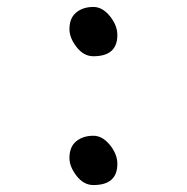

<svg xmlns="http://www.w3.org/2000/svg" viewBox="-20 -616 540 553"><path d="M249 -83Q221 -83 200.5 -109.5Q180 -136 180 -161Q180 -193 199.5 -209Q219 -225 249 -225Q275 -225 296.5 -198.5Q318 -172 318 -144Q318 -83 249 -83ZM249 -454Q221 -454 200.5 -480.5Q180 -507 180 -532Q180 -564 199.5 -580Q219 -596 249 -596Q275 -596 296.5 -569.5Q318 -543 318 -515Q318 -454 249 -454Z"/></svg>

Font: \eiw{I[½ {O¿rH
Style: Bold
Weight: 700
Designer: LXGW / Fontworks Inc.
Foundry: LXGW / Fontworks Inc.
Version: Version 1.320;February 9, 2024